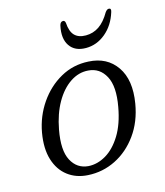

<svg xmlns="http://www.w3.org/2000/svg" viewBox="-102 -739 711 826"><g transform="rotate(-15 253.0 -325.5)"><path d="M316 -462.5Q397.5 -458.5 439.2 -398Q481 -337.5 464 -236Q451 -158 410.2 -101.5Q369.5 -45 311.5 -16Q253.5 13 188 9Q136.5 6 99.8 -22Q63 -50 47.5 -100Q32 -150 44 -219Q56.5 -289 95.5 -345.8Q134.5 -402.5 191.5 -434.5Q248.5 -466.5 316 -462.5ZM200 -28Q240 -25.5 278.5 -48.2Q317 -71 346.8 -119.2Q376.5 -167.5 389.5 -241Q405.5 -328.5 380.5 -375.2Q355.5 -422 305 -425.5Q263 -429 224.8 -403.5Q186.5 -378 158.5 -329Q130.5 -280 118 -212.5Q101.5 -123.5 125.8 -77.8Q150 -32 200 -28ZM335 -574Q367.5 -574 394 -591.8Q420.5 -609.5 443 -648.5Q451 -659.5 459 -659.5Q471.5 -659.5 466 -643Q449 -587.5 409.5 -554.5Q370 -521.5 321.5 -521.5Q272.5 -521.5 250 -554.5Q227.5 -587.5 239.5 -643Q243 -659.5 255.5 -659.5Q263.5 -659.5 265.5 -648.5Q268 -609.5 285.2 -591.8Q302.5 -574 335 -574Z"/></g></svg>

Font: Fraunces 9pt Soft Light
Style: Italic
Weight: 300
Italic angle: -16°
Version: Version 1.000;[0bf87f6ff]